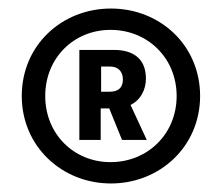

<svg xmlns="http://www.w3.org/2000/svg" viewBox="-20 -739 520 450"><path d="M240 -719C125 -719 31 -633 31 -514C31 -396 125 -309 240 -309C355 -309 449 -396 449 -514C449 -633 355 -719 240 -719ZM239 -359C153 -359 86 -425 86 -514C86 -603 153 -669 239 -669C326 -669 394 -603 394 -514C394 -425 326 -359 239 -359ZM322 -555C322 -599 295 -622 247 -622H166V-411H216V-485H236L266 -411H324L286 -493C310 -505 322 -529 322 -555ZM217 -583H239C257 -583 268 -571 268 -553C268 -536 260 -524 237 -524H217Z"/></svg>

Font: Hejaz
Style: Regular
Weight: 400
Designer: Bandar Raffah (Arabic) and Santiago Orozco (Latin)
Foundry: Caramella and Typemade
Version: Version 1.010;hotconv 1.0.109;makeotfexe 2.5.65596